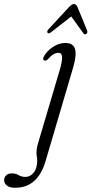

<svg xmlns="http://www.w3.org/2000/svg" viewBox="-149 -660 443 929"><path d="M204.5 -332 71.5 119.5Q33.5 248.5 -75.5 248.5Q-102 248.5 -115.5 238Q-129 227.5 -129 212Q-129 198.5 -119.5 188.8Q-110 179 -91.5 179Q-72.5 179 -58.5 187.5Q-44.5 196 -26 196Q-6 196 10 180Q26 164 30 134Q32.5 116 28.5 92.2Q24.5 68.5 35.5 32L138 -314.5Q152 -360.5 151.5 -382.5Q151 -404.5 132.5 -404.5Q122 -404.5 109.5 -397.2Q97 -390 82.5 -373Q74 -365 66.5 -367Q55.5 -370 63 -386Q76.5 -412 105.8 -432Q135 -452 167.5 -452Q206 -452 214.2 -422.2Q222.5 -392.5 204.5 -332ZM97.7 -503.8Q85.6 -494.7 81 -501.3Q76.4 -508.5 86 -518.7L184.3 -625.2Q198.9 -640.8 209.5 -640.5Q220.4 -640.2 226.7 -624L272.1 -513.2Q276.6 -502.1 268.7 -495.8Q261.3 -490.5 254.3 -499.2L195.8 -580.4Z"/></svg>

Font: Fraunces 72pt Soft Light
Style: Italic
Weight: 300
Italic angle: -16°
Version: Version 1.000;[b76b70a41]